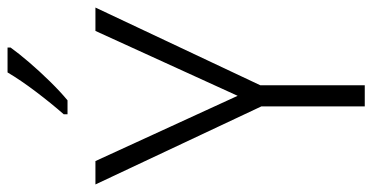

<svg xmlns="http://www.w3.org/2000/svg" viewBox="-259 -728 987 509"><g transform="rotate(-90 234.5 -473.5)"><path d="M235 -337 407 -714H469L263 -277V0H207V-274L0 -714H62ZM363 -939Q348 -918 324 -890Q300 -862 273 -834.5Q246 -807 223 -788H186V-798Q215 -831 246 -872Q277 -913 297 -947H363Z"/></g></svg>

Font: Noto Sans Gurmukhi UI SemiCondensed Light
Style: Regular
Weight: 300
Width: 4
Designer: Jelle Bosma - Monotype Design Team
Foundry: Monotype Imaging Inc.
Version: Version 2.004; ttfautohint (v1.8.4.7-5d5b)